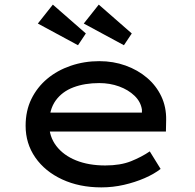

<svg xmlns="http://www.w3.org/2000/svg" viewBox="-20 -802 847 832"><path d="M419 10Q324 10 249.5 -24.5Q175 -59 133 -119.5Q91 -180 91 -257Q91 -322 116 -373Q141 -424 184.5 -460.5Q228 -497 286.5 -517Q345 -537 410 -537Q471 -537 524 -518Q577 -499 617 -465Q657 -431 679 -384.5Q701 -338 700 -282L699 -232H180L157 -314H610L595 -303V-327Q590 -361 563 -387Q536 -413 496 -427.5Q456 -442 410 -442Q347 -442 298 -423.5Q249 -405 221 -366Q193 -327 193 -264Q193 -210 224 -169.5Q255 -129 309.5 -107Q364 -85 436 -85Q502 -85 548 -103.5Q594 -122 629 -146L676 -70Q648 -48 606.5 -30Q565 -12 517 -1Q469 10 419 10ZM517 -606 343 -700 408 -782 551 -657ZM318 -606 144 -700 209 -782 352 -657Z"/></svg>

Font: Lexend Mega
Style: Regular
Weight: 400
Designer: Bonnie Shaver-Troup, Thomas Jockin
Foundry: Lexend
Version: Version 1.007